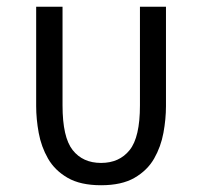

<svg xmlns="http://www.w3.org/2000/svg" viewBox="-20 -538 600 568"><path d="M279 10Q218 10 180 -12Q142 -34 122 -69Q102 -104 94.5 -145Q87 -186 87 -224V-518H165V-226Q165 -132 195 -94Q225 -56 279 -56Q333 -56 363.5 -94Q394 -132 394 -226V-518H471V-224Q471 -186 463.5 -145Q456 -104 436 -69Q416 -34 378 -12Q340 10 279 10Z"/></svg>

Font: Ubuntu Sans Mono
Style: Regular
Weight: 400
Monospace: yes
Designer: Dalton Maag Ltd
Foundry: Dalton Maag Ltd
Version: Version 1.006